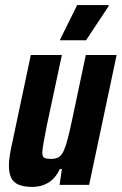

<svg xmlns="http://www.w3.org/2000/svg" viewBox="-20 -726 478 754"><path d="M107 8Q73 8 52.5 -1Q32 -10 23.5 -28.5Q15 -47 15 -76Q15 -95 19 -119.5Q23 -144 30 -174L101 -510H223L163 -229Q155 -189 151 -165Q147 -141 146 -128Q146 -117 149.5 -111Q153 -105 161.5 -103.5Q170 -102 181 -102Q200 -102 211.5 -109.5Q223 -117 231 -135.5Q239 -154 247 -185Q255 -216 265 -264L317 -510H438L330 0H214L223 -62H215Q202 -35 185 -20Q168 -5 148 1.5Q128 8 107 8ZM216 -568 217 -573 283 -706H407L406 -701L318 -568Z"/></svg>

Font: Saira Condensed
Style: Bold Italic
Weight: 700
Width: 3
Italic angle: -12°
Designer: Hector Gatti with collaboration of the Omnibus-Type team
Foundry: Omnibus-Type
Version: Version 1.101